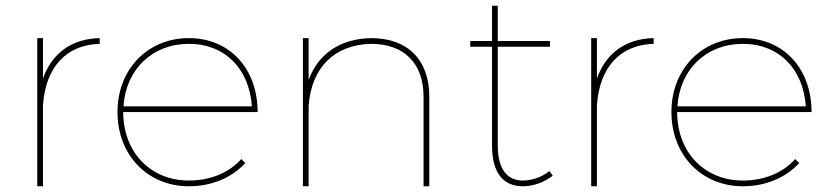

<svg xmlns="http://www.w3.org/2000/svg" viewBox="-20 -650 2900 670"><path d="M130 -376V-517H110V0H130V-283C139 -415 211 -494 328 -497V-517C230 -515 161 -464 130 -376Z M639 -20C506 -20 410 -118 410 -259H879C879 -409 783 -517 639 -517C496 -517 390 -409 390 -259C390 -108 496 0 639 0C719 0 789 -30 836 -81L822 -95C779 -47 714 -20 639 -20ZM639 -497C767 -497 850 -408 859 -279H411C419 -408 512 -497 639 -497Z M1275 -517C1167 -515 1090 -462 1057 -371V-517H1037V0H1057V-281C1067 -414 1146 -494 1275 -497C1390 -497 1458 -429 1458 -313V0H1478V-313C1478 -441 1403 -517 1275 -517Z M1897 -53C1871 -32 1839 -21 1807 -20C1748 -19 1717 -62 1717 -142V-487H1899V-507H1717V-630H1697V-507H1621V-487H1697V-142C1697 -48 1735 1 1807 0C1844 -1 1879 -14 1909 -37Z M2063 -376V-517H2043V0H2063V-283C2072 -415 2144 -494 2261 -497V-517C2163 -515 2094 -464 2063 -376Z M2572 -20C2439 -20 2343 -118 2343 -259H2812C2812 -409 2716 -517 2572 -517C2429 -517 2323 -409 2323 -259C2323 -108 2429 0 2572 0C2652 0 2722 -30 2769 -81L2755 -95C2712 -47 2647 -20 2572 -20ZM2572 -497C2700 -497 2783 -408 2792 -279H2344C2352 -408 2445 -497 2572 -497Z"/></svg>

Font: Montserrat Thin
Style: Regular
Weight: 250
Designer: Julieta Ulanovsky
Foundry: Julieta Ulanovsky
Version: Version 4.000